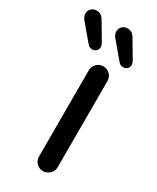

<svg xmlns="http://www.w3.org/2000/svg" viewBox="-238 -748 663 809"><g transform="rotate(30 93.5 -343.5)"><path d="M76.2 -39.1V-458Q76.2 -476.6 89.4 -490.2Q102.5 -503.9 121.1 -503.9Q140.6 -503.9 153.8 -490.7Q167 -477.5 167 -458V-39.1Q167 -20.5 153.3 -7.3Q139.6 5.9 121.1 5.9Q102.5 5.9 89.4 -7.3Q76.2 -20.5 76.2 -39.1ZM21.5 -552.7 -45.9 -632.8Q-55.7 -645.5 -55.7 -658.2Q-55.7 -673.8 -45.4 -683.6Q-35.2 -693.4 -20.5 -693.4Q2 -693.4 14.6 -672.9L64.5 -588.9Q71.3 -577.1 71.3 -569.3Q71.3 -556.6 63.5 -549.3Q55.7 -542 43.9 -542Q30.3 -542 21.5 -552.7ZM171.9 -552.7 104.5 -632.8Q94.7 -645.5 94.7 -658.2Q94.7 -673.8 105 -683.6Q115.2 -693.4 129.9 -693.4Q152.3 -693.4 165 -672.9L214.8 -588.9Q221.7 -577.1 221.7 -569.3Q221.7 -556.6 213.9 -549.3Q206.1 -542 194.3 -542Q180.7 -542 171.9 -552.7Z"/></g></svg>

Font: jf-openhuninn-2.1
Style: Regular
Weight: 400
Designer: [Kosugi Maru]
Designed by MOTOYA      

[Varela Round]
Joe Prince (Latin component); Avraham Cornfeld (Hebrew component)
Foundry: justfont Co., Ltd.
Version: 2.1